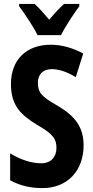

<svg xmlns="http://www.w3.org/2000/svg" viewBox="-20 -953 478 983"><path d="M172 -773H292C313 -815 357 -882 386 -921V-933H308C283 -910 262 -888 232 -852C204 -885 179 -914 157 -933H78V-921C107 -882 154 -812 172 -773ZM408 -209C408 -303 363 -360 274 -412C192 -459 174 -479 174 -530C174 -570 198 -599 245 -599C281 -599 322 -586 368 -558L406 -679C354 -707 297 -724 240 -724C112 -724 36 -644 36 -523C36 -410 89 -363 173 -312C253 -266 269 -241 269 -195C269 -151 242 -117 191 -117C143 -117 84 -135 32 -168V-30C85 -1 138 10 198 10C326 10 408 -80 408 -209Z"/></svg>

Font: Noto Sans Georgian ExtraCondensed Bold
Style: Regular
Weight: 700
Width: 2
Designer: Monotype Design Team, Akaki Razmadze
Foundry: Google LLC
Version: Version 2.005